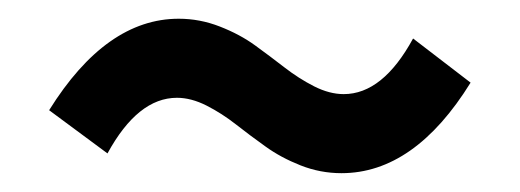

<svg xmlns="http://www.w3.org/2000/svg" viewBox="-20 -432 553 204"><path d="M342.8 -248Q320.3 -248 299.3 -256.3Q278.3 -264.6 262 -276.4Q245.6 -288.1 230.7 -299.8Q215.8 -311.5 199.5 -319.8Q183.1 -328.1 168 -328.1Q126.5 -328.1 94.2 -269L32.2 -314.9Q92.8 -412.1 169.9 -412.1Q192.4 -412.1 213.6 -403.8Q234.9 -395.5 251 -383.8Q267.1 -372.1 282.2 -360.4Q297.4 -348.6 313.7 -340.3Q330.1 -332 345.2 -332Q386.7 -332 418.9 -391.1L480 -344.2Q420.4 -248 342.8 -248Z"/></svg>

Font: Source Sans 3 Semibold
Style: Regular
Weight: 600
Designer: Paul D. Hunt
Foundry: Adobe
Version: Version 3.052;hotconv 1.1.0;makeotfexe 2.6.0